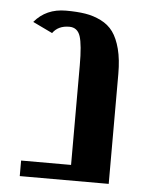

<svg xmlns="http://www.w3.org/2000/svg" viewBox="-44 -576 466 613"><g transform="rotate(5 188.5 -269.5)"><path d="M327.1 0H42V-49.8H202.1V-369.1Q202.1 -434.6 193.4 -461.7Q184.6 -488.8 158.2 -488.8Q122.6 -488.8 105 -463.9L42 -494.1Q79.6 -539.1 143.1 -539.1Q178.7 -539.1 205.1 -534.9Q231.4 -530.8 255.6 -518.8Q279.8 -506.8 294.7 -486.3Q309.6 -465.8 318.4 -432.1Q327.1 -398.4 327.1 -352.1Z"/></g></svg>

Font: Pfennig
Style: Bold
Weight: 700
Version: Version 20120410 ; ttfautohint (v0.8)